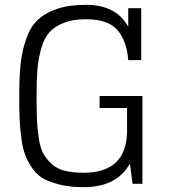

<svg xmlns="http://www.w3.org/2000/svg" viewBox="-20 -764 712 798"><path d="M394 -315H508V-212Q503 -46 327 -46Q281 -46 248 -54.5Q215 -63 193.5 -83.5Q172 -104 159.5 -127Q147 -150 141 -191.5Q135 -233 133.5 -268.5Q132 -304 132 -365Q132 -431 135.5 -474.5Q139 -518 151 -561.5Q163 -605 185 -629.5Q207 -654 245 -669Q283 -684 337 -684Q430 -684 468.5 -638.5Q507 -593 513 -514H567V-730H513V-653Q463 -744 337 -744Q266 -744 215.5 -726.5Q165 -709 135 -679.5Q105 -650 88 -600Q71 -550 65.5 -496.5Q60 -443 60 -365Q60 -307 61.5 -269.5Q63 -232 69 -188Q75 -144 86 -116.5Q97 -89 116.5 -61.5Q136 -34 164.5 -19.5Q193 -5 233.5 4.5Q274 14 327 14Q465 14 520 -84L531 0H572V-365H394Z"/></svg>

Font: Glegoo
Style: Regular
Weight: 400
Version: Version 2.0.1; ttfautohint (v0.9) -r 48 -G 60